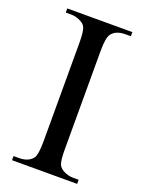

<svg xmlns="http://www.w3.org/2000/svg" viewBox="-129 -725 591 787"><g transform="rotate(20 166.5 -331.0)"><path d="M309 -18V0H25V-18H48Q89 -18 108 -42Q120 -58 120 -117V-545Q120 -595 113 -611Q108 -624 93 -632Q72 -644 48 -644H25V-662H309V-644H285Q244 -644 226 -620Q213 -604 213 -545V-117Q213 -67 220 -51Q225 -39 240 -30Q261 -18 285 -18Z"/></g></svg>

Font: New Athena Unicode
Style: Regular
Weight: 400
Designer: J. Rusten 1997; rev. by R. Hancock 2001, 2002, rev. by D. Mastronarde 2002-2021
Foundry: GreekKeys New Athena Unicode
Version: Version 5.008